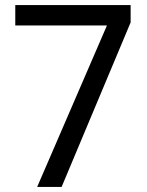

<svg xmlns="http://www.w3.org/2000/svg" viewBox="-20 -734 577 754"><path d="M400 -634H40V-714H493V-646L222 0H126Z"/></svg>

Font: Noto Sans Display
Style: Regular
Weight: 400
Designer: Monotype Design team
Foundry: Monotype Imaging Inc.
Version: Version 1.000